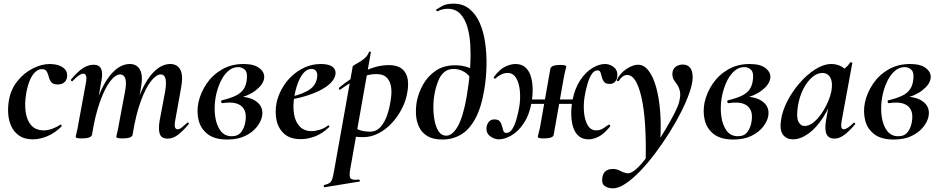

<svg xmlns="http://www.w3.org/2000/svg" viewBox="-20 -749 5150 1050"><path d="M160 13Q115 13 86.5 -6Q58 -25 43 -56Q28 -87 25 -125Q22 -163 29 -202Q40 -262 75.5 -306Q111 -350 159 -374.5Q207 -399 253 -399Q276 -399 298 -392.5Q320 -386 334.5 -371Q349 -356 347 -332Q346 -312 332.5 -299.5Q319 -287 296 -287Q269 -287 259 -301.5Q249 -316 246 -332Q242 -347 235 -359Q228 -371 209 -371Q189 -371 171.5 -354Q154 -337 142 -307Q130 -277 123 -237Q114 -182 120.5 -136Q127 -90 151.5 -63Q176 -36 221 -36Q242 -36 267.5 -45.5Q293 -55 309 -67Q311 -69 315 -65Q319 -61 317 -58Q280 -21 238.5 -4Q197 13 160 13Z M897 9Q863 9 854 -16Q845 -41 853 -89L883 -248Q891 -296 885 -319Q879 -342 859 -342Q835 -342 806 -305.5Q777 -269 750 -196Q723 -123 705 -12L687 -13Q707 -135 741 -221.5Q775 -308 819 -353.5Q863 -399 911 -399Q950 -399 966.5 -367Q983 -335 970 -267L938 -89Q933 -61 937.5 -51.5Q942 -42 951 -42Q962 -42 974.5 -52Q987 -62 1003 -77Q1007 -81 1011 -77Q1015 -73 1011 -69Q980 -32 953 -11.5Q926 9 897 9ZM427 8Q408 8 401 5.5Q394 3 394 0Q394 -4 399.5 -26Q405 -48 409 -74L450 -297Q459 -346 435 -346Q425 -346 410.5 -336Q396 -326 377 -306Q374 -302 370 -306.5Q366 -311 369 -315Q405 -358 434 -376.5Q463 -395 491 -395Q523 -395 533 -372.5Q543 -350 535 -309L483 -12Q478 8 427 8ZM649 8Q630 8 623 5.5Q616 3 616 0Q616 -4 621.5 -26Q627 -48 631 -74L664 -250Q673 -299 665 -320.5Q657 -342 637 -342Q611 -342 581.5 -303Q552 -264 526 -190.5Q500 -117 483 -12L465 -13Q484 -132 517.5 -218.5Q551 -305 595.5 -352Q640 -399 690 -399Q728 -399 745.5 -368Q763 -337 751 -269L705 -12Q702 8 649 8Z M1223 14Q1153 14 1115 -16Q1077 -46 1066 -92.5Q1055 -139 1065 -188Q1077 -243 1109.5 -291Q1142 -339 1193.5 -369Q1245 -399 1312 -399Q1372 -399 1401 -374.5Q1430 -350 1424 -318Q1418 -285 1377.5 -254Q1337 -223 1272 -209L1287 -220Q1351 -220 1386.5 -190.5Q1422 -161 1413 -113Q1408 -85 1385 -55.5Q1362 -26 1321.5 -6Q1281 14 1223 14ZM1247 -4Q1282 -4 1299.5 -27.5Q1317 -51 1322 -84Q1328 -121 1318.5 -143.5Q1309 -166 1288 -177Q1267 -188 1237 -188Q1228 -188 1218.5 -187.5Q1209 -187 1198 -185Q1191 -184 1189.5 -192Q1188 -200 1195 -201Q1241 -212 1268.5 -225.5Q1296 -239 1310.5 -259Q1325 -279 1329 -309Q1335 -351 1320 -366.5Q1305 -382 1282 -382Q1251 -382 1226 -359Q1201 -336 1184 -298Q1167 -260 1159 -216Q1150 -163 1156.5 -114Q1163 -65 1185.5 -34.5Q1208 -4 1247 -4Z M1625 12Q1567 12 1534.5 -17Q1502 -46 1492.5 -91Q1483 -136 1492 -185Q1500 -224 1521 -262.5Q1542 -301 1574 -331.5Q1606 -362 1647 -380.5Q1688 -399 1735 -399Q1776 -399 1796.5 -385Q1817 -371 1815 -345Q1812 -319 1788 -295Q1764 -271 1724.5 -252Q1685 -233 1636.5 -219.5Q1588 -206 1538 -201L1540 -214Q1611 -225 1659 -250.5Q1707 -276 1714 -324Q1718 -346 1709.5 -359Q1701 -372 1683 -372Q1660 -372 1641.5 -351.5Q1623 -331 1609.5 -296Q1596 -261 1589 -218Q1581 -167 1588 -125Q1595 -83 1619 -57.5Q1643 -32 1684 -32Q1703 -32 1727.5 -39Q1752 -46 1774 -63Q1776 -65 1779.5 -61Q1783 -57 1781 -55Q1743 -18 1702.5 -3Q1662 12 1625 12Z M1755 275Q1752 276 1750.5 270Q1749 264 1753 263Q1773 258 1782.5 251.5Q1792 245 1797 229.5Q1802 214 1807 185L1909 -386Q1909 -389 1921 -395.5Q1933 -402 1949.5 -412Q1966 -422 1979.5 -435.5Q1993 -449 1997 -464Q1999 -468 2004 -467Q2009 -466 2008 -462L1895 178Q1888 217 1897.5 227Q1907 237 1942 233Q1946 233 1948 238Q1950 243 1945 244ZM1967 1Q1942 1 1917.5 -2Q1893 -5 1879 -8L1889 -70Q1910 -54 1937 -41.5Q1964 -29 2004 -29Q2038 -29 2061 -54.5Q2084 -80 2098.5 -123Q2113 -166 2119 -220Q2123 -252 2117.5 -280Q2112 -308 2093.5 -326Q2075 -344 2038 -344Q1994 -344 1947 -322.5Q1900 -301 1842 -260Q1838 -256 1834.5 -261Q1831 -266 1835 -270Q1899 -323 1969.5 -358Q2040 -393 2107 -393Q2167 -393 2193 -357Q2219 -321 2209 -253Q2202 -202 2178.5 -156Q2155 -110 2121.5 -74.5Q2088 -39 2048 -19Q2008 1 1967 1Z M2400 14Q2348 14 2317 -5Q2286 -24 2271.5 -55Q2257 -86 2255 -122Q2253 -158 2259 -192Q2268 -241 2293.5 -286.5Q2319 -332 2362.5 -362Q2406 -392 2468 -392Q2498 -392 2524 -385.5Q2550 -379 2572 -365L2550 -327Q2534 -349 2510.5 -360.5Q2487 -372 2461 -372Q2431 -372 2410.5 -355.5Q2390 -339 2377.5 -309Q2365 -279 2357 -239Q2350 -204 2350 -163.5Q2350 -123 2357 -87.5Q2364 -52 2379.5 -29.5Q2395 -7 2420 -7Q2455 -7 2484 -59Q2513 -111 2532 -220Q2537 -248 2543 -293.5Q2549 -339 2552 -393.5Q2555 -448 2552 -502Q2549 -556 2536 -601Q2523 -646 2497 -673.5Q2471 -701 2428 -701Q2400 -701 2374 -688Q2371 -686 2367 -690.5Q2363 -695 2366 -697Q2375 -703 2398 -716Q2421 -729 2460 -729Q2512 -729 2547.5 -700Q2583 -671 2604 -622.5Q2625 -574 2633.5 -513Q2642 -452 2640.5 -387Q2639 -322 2629 -262Q2612 -159 2578.5 -98.5Q2545 -38 2499.5 -12Q2454 14 2400 14Z M2708 13Q2683 13 2660 -4.5Q2637 -22 2641 -54Q2643 -70 2653.5 -83Q2664 -96 2684 -96Q2705 -96 2713.5 -85Q2722 -74 2725.5 -59Q2729 -44 2733 -33Q2737 -22 2749 -22Q2768 -22 2781.5 -43Q2795 -64 2804.5 -97.5Q2814 -131 2820 -166Q2827 -210 2823 -252.5Q2819 -295 2802.5 -322.5Q2786 -350 2756 -350Q2735 -350 2716 -339Q2697 -328 2689 -319Q2687 -318 2682.5 -321Q2678 -324 2680 -327Q2713 -371 2743.5 -385Q2774 -399 2799 -399Q2834 -399 2854.5 -379.5Q2875 -360 2884 -328Q2893 -296 2893 -258Q2893 -220 2886 -184Q2874 -119 2844.5 -75Q2815 -31 2778 -9Q2741 13 2708 13ZM2953 8Q2934 8 2927.5 5.5Q2921 3 2921 0Q2921 -4 2927 -26Q2933 -48 2937 -74L2990 -374Q2995 -394 3045 -394Q3065 -394 3071 -391Q3077 -388 3077 -386Q3077 -384 3074 -373Q3071 -362 3067.5 -346Q3064 -330 3061 -312L3008 -12Q3005 8 2953 8ZM2843 -181 2846 -205H3159L3155 -181ZM3199 13Q3164 13 3143 -6.5Q3122 -26 3113 -58Q3104 -90 3104 -128Q3104 -166 3111 -202Q3124 -267 3153.5 -311Q3183 -355 3219.5 -377Q3256 -399 3289 -399Q3315 -399 3337 -381.5Q3359 -364 3356 -332Q3355 -316 3344.5 -303Q3334 -290 3314 -290Q3293 -290 3284 -301Q3275 -312 3271.5 -327Q3268 -342 3264 -353Q3260 -364 3248 -364Q3229 -364 3215.5 -343Q3202 -322 3192.5 -289Q3183 -256 3177 -220Q3170 -176 3174 -133.5Q3178 -91 3194.5 -63.5Q3211 -36 3241 -36Q3262 -36 3280.5 -48Q3299 -60 3308 -67Q3310 -69 3314.5 -65.5Q3319 -62 3317 -58Q3283 -16 3253.5 -1.5Q3224 13 3199 13Z M3332 281Q3306 281 3287.5 268.5Q3269 256 3274 221Q3282 175 3332 175Q3353 175 3370 184.5Q3387 194 3405 198Q3423 202 3446 186Q3468 171 3498 134.5Q3528 98 3560 51.5Q3592 5 3620.5 -43Q3649 -91 3669 -130.5Q3689 -170 3694 -191Q3703 -227 3698.5 -248.5Q3694 -270 3684.5 -284Q3675 -298 3666 -311Q3657 -324 3657 -345Q3657 -368 3673 -382Q3689 -396 3715 -396Q3740 -396 3754 -378.5Q3768 -361 3768 -326Q3768 -294 3751.5 -245.5Q3735 -197 3706.5 -140Q3678 -83 3641 -24Q3604 35 3563 89.5Q3522 144 3480 187.5Q3438 231 3400 256Q3362 281 3332 281ZM3511 135Q3516 -94 3488 -216.5Q3460 -339 3410 -339Q3397 -339 3385 -330Q3373 -321 3365 -308Q3363 -304 3357.5 -305.5Q3352 -307 3353 -311Q3371 -349 3406 -372Q3441 -395 3469 -395Q3502 -395 3527 -362.5Q3552 -330 3568 -273Q3584 -216 3590 -142Q3596 -68 3591 16Z M3991 14Q3921 14 3883 -16Q3845 -46 3834 -92.5Q3823 -139 3833 -188Q3845 -243 3877.5 -291Q3910 -339 3961.5 -369Q4013 -399 4080 -399Q4140 -399 4169 -374.5Q4198 -350 4192 -318Q4186 -285 4145.5 -254Q4105 -223 4040 -209L4055 -220Q4119 -220 4154.5 -190.5Q4190 -161 4181 -113Q4176 -85 4153 -55.5Q4130 -26 4089.5 -6Q4049 14 3991 14ZM4015 -4Q4050 -4 4067.5 -27.5Q4085 -51 4090 -84Q4096 -121 4086.5 -143.5Q4077 -166 4056 -177Q4035 -188 4005 -188Q3996 -188 3986.5 -187.5Q3977 -187 3966 -185Q3959 -184 3957.5 -192Q3956 -200 3963 -201Q4009 -212 4036.5 -225.5Q4064 -239 4078.5 -259Q4093 -279 4097 -309Q4103 -351 4088 -366.5Q4073 -382 4050 -382Q4019 -382 3994 -359Q3969 -336 3952 -298Q3935 -260 3927 -216Q3918 -163 3924.5 -114Q3931 -65 3953.5 -34.5Q3976 -4 4015 -4Z M4316 13Q4282 13 4262.5 -11.5Q4243 -36 4251 -91Q4258 -142 4285.5 -195.5Q4313 -249 4353.5 -295.5Q4394 -342 4439.5 -370.5Q4485 -399 4527 -399Q4547 -399 4568 -391.5Q4589 -384 4604.5 -367.5Q4620 -351 4622 -324L4562 -357Q4579 -359 4597.5 -373Q4616 -387 4629 -407Q4631 -410 4636.5 -408Q4642 -406 4641 -404L4583 -89Q4574 -42 4594 -42Q4604 -42 4618 -51.5Q4632 -61 4648 -77Q4651 -80 4655 -76Q4659 -72 4656 -69Q4625 -32 4597.5 -11.5Q4570 9 4544 9Q4512 9 4500.5 -14.5Q4489 -38 4497 -89L4522 -229L4543 -246Q4519 -164 4481 -106Q4443 -48 4400 -17.5Q4357 13 4316 13ZM4380 -60Q4404 -60 4428 -79Q4452 -98 4472.5 -128Q4493 -158 4507.5 -191.5Q4522 -225 4527 -253Q4535 -298 4521 -324Q4507 -350 4477 -350Q4449 -350 4422 -327Q4395 -304 4374 -264Q4353 -224 4344 -172Q4334 -109 4346 -84.5Q4358 -60 4380 -60Z M4868 14Q4798 14 4760 -16Q4722 -46 4711 -92.5Q4700 -139 4710 -188Q4722 -243 4754.5 -291Q4787 -339 4838.5 -369Q4890 -399 4957 -399Q5017 -399 5046 -374.5Q5075 -350 5069 -318Q5063 -285 5022.5 -254Q4982 -223 4917 -209L4932 -220Q4996 -220 5031.5 -190.5Q5067 -161 5058 -113Q5053 -85 5030 -55.5Q5007 -26 4966.5 -6Q4926 14 4868 14ZM4892 -4Q4927 -4 4944.5 -27.5Q4962 -51 4967 -84Q4973 -121 4963.5 -143.5Q4954 -166 4933 -177Q4912 -188 4882 -188Q4873 -188 4863.5 -187.5Q4854 -187 4843 -185Q4836 -184 4834.5 -192Q4833 -200 4840 -201Q4886 -212 4913.5 -225.5Q4941 -239 4955.5 -259Q4970 -279 4974 -309Q4980 -351 4965 -366.5Q4950 -382 4927 -382Q4896 -382 4871 -359Q4846 -336 4829 -298Q4812 -260 4804 -216Q4795 -163 4801.5 -114Q4808 -65 4830.5 -34.5Q4853 -4 4892 -4Z"/></svg>

Font: Cormorant Garamond Light
Style: Italic
Weight: 300
Italic angle: -10°
Designer: Christian Thalmann (Catharsis Fonts)
Foundry: Catharsis Fonts
Version: Version 4.001